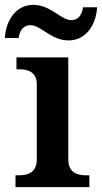

<svg xmlns="http://www.w3.org/2000/svg" viewBox="-45 -773 421 793"><path d="M238 -606C309 -606 352 -669 356 -743H298C294 -716 282 -690 249 -690C207 -690 164 -753 93 -753C21 -753 -21 -689 -25 -616H32C36 -643 48 -669 81 -669C124 -669 166 -606 238 -606ZM19 0H324V-49H312C277 -49 237 -57 237 -116V-536H23V-487H32C66 -487 107 -479 107 -424V-115C107 -57 66 -49 32 -49H19Z"/></svg>

Font: Noto Serif Semi
Style: Regular
Weight: 600
Designer: Monotype Design Team
Foundry: Monotype Imaging Inc.
Version: Version 1.002